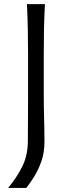

<svg xmlns="http://www.w3.org/2000/svg" viewBox="-20 -764 340 949"><path d="M20 165Q62 115.2 89.8 59.6Q117.7 3.9 117.7 -68.4L118.7 -274.9V-495.6Q118.7 -564.9 117.4 -622.8Q116.2 -680.7 113.3 -743.7H202.1Q198.7 -680.7 197.5 -622.8Q196.3 -564.9 196.3 -495.6V-300.8Q196.3 -237.3 198 -177.5Q199.7 -117.7 199.7 -63Q199.7 -11.2 185.1 31.5Q170.4 74.2 149.7 107.7Q128.9 141.1 109.9 165Z"/></svg>

Font: Pinar-DS3-FD Regular
Style: Regular
Weight: 400
Designer: Amin Abedi
Version: Version 3.000